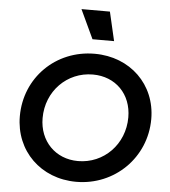

<svg xmlns="http://www.w3.org/2000/svg" viewBox="-65 -1073 1011 1143"><g transform="rotate(5 441.0 -501.5)"><path d="M585 -842 545 -1015H375L456 -842ZM433 12C662 12 846 -168 846 -399C846 -605 690 -757 477 -757C245 -757 65 -579 65 -348C65 -141 221 12 433 12ZM433 -112C298 -112 201 -211 201 -349C201 -510 323 -633 477 -633C613 -633 709 -536 709 -397C709 -236 587 -112 433 -112Z"/></g></svg>

Font: Plus Jakarta Sans
Style: Bold Italic
Weight: 700
Italic angle: -8°
Designer: Gumpita Rahayu
Foundry: Tokotype
Version: Version 2.071;gftools[0.9.30]